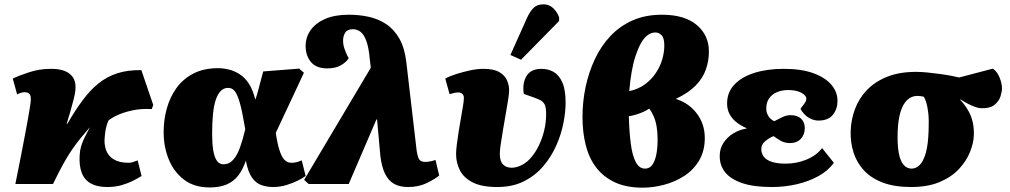

<svg xmlns="http://www.w3.org/2000/svg" viewBox="-20 -850 4668 887"><path d="M475 14Q429 14 399.5 -2.5Q370 -19 357.5 -52Q345 -85 348 -133Q349 -155 355 -175Q361 -195 371.5 -216Q382 -237 395 -262Q373 -237 353 -212.5Q333 -188 313 -159Q293 -130 272 -92Q251 -54 225 0H51Q65 -69 76 -125.5Q87 -182 95 -224.5Q103 -267 108.5 -297.5Q114 -328 117 -347Q120 -366 121 -373Q125 -404 117.5 -414Q110 -424 94 -424Q88 -424 79.5 -422Q71 -420 59 -414L39 -487Q68 -501 115.5 -516.5Q163 -532 216 -532Q276 -532 305 -506.5Q334 -481 328 -431Q327 -418 321 -394Q315 -370 306.5 -340.5Q298 -311 288 -278H291Q327 -340 362 -387Q397 -434 435.5 -465Q474 -496 522 -511.5Q570 -527 633 -526L688 -365L681 -346Q633 -349 591.5 -340Q550 -331 521.5 -317.5Q493 -304 481 -293Q475 -279 472 -268Q469 -257 467 -245.5Q465 -234 464 -219Q460 -184 470 -156.5Q480 -129 506 -113.5Q532 -98 574 -98Q584 -98 592 -100.5Q600 -103 616 -109L634 -37Q618 -27 594.5 -15Q571 -3 541.5 5.5Q512 14 475 14Z M949 16Q877 16 830 -20Q783 -56 759.5 -114Q736 -172 736 -239Q736 -296 750.5 -348.5Q765 -401 795 -443Q825 -485 873 -510Q921 -535 987 -535Q1011 -535 1036.5 -529Q1062 -523 1086.5 -507.5Q1111 -492 1129.5 -464Q1148 -436 1159 -391H1160Q1167 -410 1172 -429.5Q1177 -449 1183 -471.5Q1189 -494 1196 -520L1362 -533L1384 -514Q1359 -460 1336.5 -412Q1314 -364 1293.5 -320.5Q1273 -277 1254 -236L1257 -217Q1265 -171 1275 -145Q1285 -119 1297.5 -108.5Q1310 -98 1326 -98Q1339 -98 1349 -100.5Q1359 -103 1374 -109L1392 -37Q1379 -27 1355.5 -15.5Q1332 -4 1303 5Q1274 14 1241 14Q1214 14 1188.5 5.5Q1163 -3 1144.5 -29Q1126 -55 1116 -106H1115Q1102 -67 1081 -39.5Q1060 -12 1027.5 2Q995 16 949 16ZM1012 -91Q1039 -91 1057.5 -112Q1076 -133 1089 -169.5Q1102 -206 1113 -253L1109 -275Q1098 -340 1087.5 -376.5Q1077 -413 1065 -428.5Q1053 -444 1034 -444Q1014 -444 1000 -430Q986 -416 977 -389.5Q968 -363 964 -323.5Q960 -284 960 -233Q960 -188 965 -156.5Q970 -125 981.5 -108Q993 -91 1012 -91Z M1865 14Q1826 14 1800 -1Q1774 -16 1758.5 -48Q1743 -80 1737 -131L1722 -298H1719L1591 0H1406L1385 -19L1693 -537L1688 -580Q1683 -633 1672 -662Q1661 -691 1645.5 -703Q1630 -715 1610 -715Q1585 -715 1575 -699.5Q1565 -684 1565 -663Q1565 -643 1571 -626Q1577 -609 1584 -594L1591 -581Q1580 -563 1555 -548.5Q1530 -534 1492 -534Q1441 -534 1416.5 -563.5Q1392 -593 1392 -637Q1392 -679 1415.5 -711.5Q1439 -744 1483 -763Q1527 -782 1592 -782Q1639 -782 1683 -772.5Q1727 -763 1763.5 -739Q1800 -715 1824.5 -672.5Q1849 -630 1857 -564L1905 -153Q1908 -136 1911.5 -124.5Q1915 -113 1923 -107.5Q1931 -102 1945 -102Q1956 -102 1968 -104.5Q1980 -107 1992 -111L2009 -39Q1988 -22 1951 -4Q1914 14 1865 14Z M2277 14Q2205 14 2163.5 -7.5Q2122 -29 2104.5 -63.5Q2087 -98 2087 -138Q2087 -156 2090.5 -183.5Q2094 -211 2099 -242.5Q2104 -274 2109.5 -305Q2115 -336 2119 -360.5Q2123 -385 2123 -398Q2123 -410 2115.5 -416.5Q2108 -423 2097 -423Q2089 -423 2078 -420.5Q2067 -418 2057 -415L2037 -487Q2059 -499 2089.5 -508.5Q2120 -518 2152.5 -525Q2185 -532 2213 -532Q2261 -532 2286.5 -517Q2312 -502 2322 -479.5Q2332 -457 2332 -434Q2332 -419 2327.5 -389.5Q2323 -360 2316.5 -324Q2310 -288 2304 -251.5Q2298 -215 2293.5 -185.5Q2289 -156 2289 -140Q2289 -105 2304 -90Q2319 -75 2345 -75Q2369 -76 2392.5 -88.5Q2416 -101 2435.5 -124.5Q2455 -148 2470 -179Q2485 -210 2494 -247Q2503 -284 2503 -324Q2503 -352 2497 -365.5Q2491 -379 2477.5 -386.5Q2464 -394 2440 -402L2400 -416Q2392 -464 2412 -498Q2432 -532 2481 -532Q2513 -532 2538 -517.5Q2563 -503 2578 -469Q2593 -435 2593 -375Q2593 -334 2583 -282Q2573 -230 2550 -178Q2527 -126 2490 -82.5Q2453 -39 2400.5 -12.5Q2348 14 2277 14ZM2387 -574 2338 -596 2415 -768Q2430 -800 2446.5 -815Q2463 -830 2491 -830Q2517 -830 2535.5 -812.5Q2554 -795 2563 -770V-753Z M2949 17Q2873 17 2820 -8Q2767 -33 2734 -76.5Q2701 -120 2686 -179.5Q2671 -239 2671 -309Q2671 -381 2685.5 -449Q2700 -517 2728.5 -577.5Q2757 -638 2800.5 -684Q2844 -730 2903 -756Q2962 -782 3038 -782Q3143 -782 3199 -734.5Q3255 -687 3255 -612Q3255 -569 3241 -529Q3227 -489 3194 -455Q3161 -421 3102 -393Q3161 -375 3198.5 -326.5Q3236 -278 3236 -212Q3236 -153 3210 -109Q3184 -65 3141.5 -37.5Q3099 -10 3048.5 3.5Q2998 17 2949 17ZM2960 -71Q2981 -71 2993.5 -88.5Q3006 -106 3012 -136Q3018 -166 3018 -206Q3018 -238 3013.5 -265Q3009 -292 2999.5 -313.5Q2990 -335 2979 -348Q2966 -339 2949.5 -332Q2933 -325 2916.5 -320Q2900 -315 2885 -313Q2887 -242 2894 -187Q2901 -132 2917 -101.5Q2933 -71 2960 -71ZM2887 -429Q2929 -438 2959.5 -460.5Q2990 -483 3010 -513Q3030 -543 3039.5 -576Q3049 -609 3049 -640Q3049 -674 3036.5 -687Q3024 -700 3008 -700Q2988 -700 2971 -687Q2954 -674 2940.5 -649.5Q2927 -625 2916 -591.5Q2905 -558 2898 -517Q2891 -476 2887 -429Z M3546 14Q3461 14 3407.5 -4.5Q3354 -23 3329 -55.5Q3304 -88 3305 -131Q3305 -163 3322 -189.5Q3339 -216 3367.5 -233.5Q3396 -251 3428 -256L3429 -258Q3405 -268 3384.5 -283.5Q3364 -299 3351.5 -321Q3339 -343 3339 -372Q3339 -423 3372 -458.5Q3405 -494 3464 -513Q3523 -532 3601 -532Q3683 -532 3738.5 -511.5Q3794 -491 3822 -457Q3850 -423 3849 -382Q3849 -347 3828 -320Q3807 -293 3761 -293Q3743 -293 3726 -301Q3709 -309 3696.5 -322Q3684 -335 3678 -347Q3692 -366 3698.5 -375Q3705 -384 3705 -395Q3705 -409 3682 -421.5Q3659 -434 3621 -434Q3593 -434 3570 -424.5Q3547 -415 3533.5 -396Q3520 -377 3520 -349Q3520 -329 3530 -313.5Q3540 -298 3557 -290Q3574 -299 3593.5 -308.5Q3613 -318 3632 -318Q3664 -318 3681 -301.5Q3698 -285 3698 -259Q3698 -228 3679.5 -208.5Q3661 -189 3630 -189Q3605 -189 3587 -199.5Q3569 -210 3554 -221Q3535 -214 3516 -198.5Q3497 -183 3497 -162Q3497 -141 3508.5 -126Q3520 -111 3545 -102.5Q3570 -94 3609 -94Q3661 -94 3706.5 -113Q3752 -132 3778 -166L3832 -98Q3807 -62 3762 -37Q3717 -12 3661.5 1Q3606 14 3546 14Z M4189 14Q4113 14 4059.5 -6Q4006 -26 3972.5 -61.5Q3939 -97 3923.5 -144.5Q3908 -192 3910 -247Q3912 -298 3930 -346.5Q3948 -395 3984.5 -433.5Q4021 -472 4077.5 -495Q4134 -518 4212 -518Q4236 -518 4265.5 -515Q4295 -512 4324 -508Q4353 -504 4376.5 -499.5Q4400 -495 4411 -492L4567 -533Q4587 -519 4598 -491.5Q4609 -464 4609 -442Q4609 -428 4602.5 -406Q4596 -384 4575.5 -366.5Q4555 -349 4515 -350Q4501 -350 4483.5 -356.5Q4466 -363 4449 -372Q4432 -381 4417 -391L4416 -389Q4438 -365 4452.5 -340Q4467 -315 4473.5 -287Q4480 -259 4479 -226Q4478 -190 4461.5 -148.5Q4445 -107 4411 -70Q4377 -33 4322 -9.5Q4267 14 4189 14ZM4191 -71Q4212 -71 4229 -88Q4246 -105 4257 -143.5Q4268 -182 4270 -248Q4272 -297 4268.5 -327.5Q4265 -358 4259.5 -375.5Q4254 -393 4248 -403Q4239 -405 4232.5 -406Q4226 -407 4219 -407Q4191 -407 4171 -388Q4151 -369 4140 -332.5Q4129 -296 4127 -242Q4125 -182 4132 -144Q4139 -106 4154.5 -88.5Q4170 -71 4191 -71Z"/></svg>

Font: Literata 18pt Black
Style: Italic
Weight: 900
Italic angle: -2°
Designer: Latin by Veronika Burian and Jose Scaglione. Greek by Irene Vlachou. Cyrillic by Vera Evstafieva
Foundry: TypeTogether
Version: Version 3.103;gftools[0.9.29]